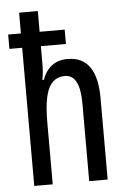

<svg xmlns="http://www.w3.org/2000/svg" viewBox="-54 -800 553 839"><g transform="rotate(-5 222.5 -380.0)"><path d="M144 -760H62V-669H6V-606H62V0H143V-272Q143 -376 165.5 -421.5Q188 -467 237 -467Q303 -467 303 -341V0H384V-357Q384 -540 255 -540Q174 -540 144 -458H138Q144 -494 144 -529V-606H254V-669H144Z"/></g></svg>

Font: Noto Sans Display Condensed
Style: Regular
Weight: 400
Width: 3
Designer: Monotype Design Team
Foundry: Monotype Imaging Inc.
Version: Version 1.900